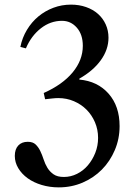

<svg xmlns="http://www.w3.org/2000/svg" viewBox="-20 -800 594 830"><path d="M169 -398 175 -371C187 -372.3 197.7 -373.5 207 -374.5C216.3 -375.5 224.7 -376 232 -376C256 -376 278.5 -371.5 299.5 -362.5C320.5 -353.5 338.7 -341.3 354 -326C369.3 -310.7 381.5 -292.5 390.5 -271.5C399.5 -250.5 404 -228 404 -204C404 -181.3 400 -159.8 392 -139.5C384 -119.2 373.3 -101.2 360 -85.5C346.7 -69.8 331 -57.5 313 -48.5C295 -39.5 276 -35 256 -35C237.3 -35 222.5 -38.8 211.5 -46.5C200.5 -54.2 191.7 -63.5 185 -74.5C178.3 -85.5 172.8 -97.7 168.5 -111C164.2 -124.3 159.3 -136.5 154 -147.5C148.7 -158.5 142 -167.8 134 -175.5C126 -183.2 114.7 -187 100 -187C82.7 -187 69 -181.7 59 -171C49 -160.3 44 -145.3 44 -126C44 -107.3 49 -89.7 59 -73C69 -56.3 82.5 -41.8 99.5 -29.5C116.5 -17.2 136.7 -7.5 160 -0.5C183.3 6.5 208 10 234 10C270.7 10 305 3.2 337 -10.5C369 -24.2 396.8 -43 420.5 -67C444.2 -91 462.8 -119.2 476.5 -151.5C490.2 -183.8 497 -218.3 497 -255C497 -312.3 481.2 -359 449.5 -395C417.8 -431 375.7 -451.3 323 -456V-460C363 -482.7 394 -509.3 416 -540C438 -570.7 449 -603 449 -637C449 -657.7 445 -676.8 437 -694.5C429 -712.2 417.8 -727.3 403.5 -740C389.2 -752.7 372 -762.5 352 -769.5C332 -776.5 310.3 -780 287 -780C260.3 -780 235 -775.5 211 -766.5C187 -757.5 165.3 -745 146 -729C126.7 -713 110.2 -693.7 96.5 -671C82.8 -648.3 73.3 -623.7 68 -597L92 -591C107.3 -627 128.8 -655.8 156.5 -677.5C184.2 -699.2 214.7 -710 248 -710C273.3 -710 294.7 -700.2 312 -680.5C329.3 -660.8 338 -634.7 338 -602C338 -560.7 323.3 -522.3 294 -487C264.7 -451.7 223 -422 169 -398Z"/></svg>

Font: Libre Caslon Text
Style: Regular
Weight: 400
Designer: Pablo Impallari, Rodrigo Fuenzalida
Foundry: Pablo Impallari, Rodrigo Fuenzalida
Version: Version 1.000; ttfautohint (v0.93) -l 8 -r 50 -G 200 -x 14 -